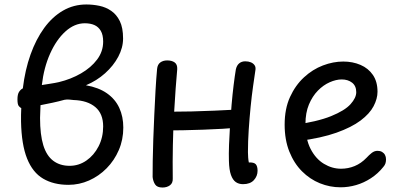

<svg xmlns="http://www.w3.org/2000/svg" viewBox="-20 -818 1787 858"><path d="M286 8Q220 8 173 -19.5Q126 -47 101 -109.5Q76 -172 74 -275Q74 -289 74 -305Q74 -321 75 -335Q70 -337 64 -344Q58 -351 58 -374Q58 -397 65.5 -408Q73 -419 82 -423Q92 -506 116.5 -574.5Q141 -643 177.5 -693Q214 -743 261.5 -770.5Q309 -798 366 -798Q395 -798 424 -792Q453 -786 477 -769.5Q501 -753 515.5 -723.5Q530 -694 530 -646Q530 -605 508.5 -564.5Q487 -524 449.5 -490.5Q412 -457 364 -437Q421 -427 458 -401Q495 -375 513 -336Q531 -297 531 -248Q531 -194 511 -147.5Q491 -101 456.5 -66Q422 -31 378 -11.5Q334 8 286 8ZM291 -77Q332 -77 366 -100.5Q400 -124 420.5 -164Q441 -204 441 -253Q441 -310 406 -339.5Q371 -369 309 -371Q300 -372 289.5 -373Q279 -374 268 -372Q243 -365 215 -359Q187 -353 161 -348Q161 -335 160 -319.5Q159 -304 159 -291Q159 -216 173.5 -169Q188 -122 218 -99.5Q248 -77 291 -77ZM167 -438Q185 -441 205 -444Q225 -447 243 -451Q297 -464 342 -490Q387 -516 414 -552Q441 -588 441 -632Q441 -662 430.5 -680Q420 -698 402 -706Q384 -714 359 -714Q313 -714 272.5 -677.5Q232 -641 204 -578.5Q176 -516 167 -438Z M1066 5Q1047 5 1033.5 -4.5Q1020 -14 1012 -36.5Q1004 -59 1003 -99Q1002 -130 1003.5 -171.5Q1005 -213 1008 -259Q1011 -305 1015 -351Q1019 -397 1024 -437.5Q1029 -478 1034 -508Q1038 -526 1049 -535Q1060 -544 1076 -544Q1090 -544 1101 -539.5Q1112 -535 1118 -526Q1124 -517 1121 -502Q1117 -475 1111 -433Q1105 -391 1100 -341Q1095 -291 1091.5 -238.5Q1088 -186 1088 -138Q1088 -127 1089 -114Q1090 -101 1092 -92Q1115 -93 1123 -84Q1131 -75 1131 -55Q1131 -31 1114.5 -13Q1098 5 1066 5ZM706 20Q682 20 673 6Q664 -8 662 -27Q662 -54 662.5 -98Q663 -142 665 -195.5Q667 -249 669.5 -305Q672 -361 675 -414Q678 -467 682 -510Q684 -530 696.5 -539Q709 -548 727 -548Q748 -548 760.5 -539Q773 -530 772 -509Q769 -475 765 -423Q761 -371 757.5 -306Q754 -241 752.5 -168.5Q751 -96 752 -21Q753 0 739.5 10Q726 20 706 20ZM721 -235Q702 -235 694 -241Q686 -247 684.5 -256Q683 -265 683 -274Q683 -284 686 -294Q689 -304 695 -311.5Q701 -319 709 -319Q723 -319 756 -319Q789 -319 836 -320Q883 -321 938.5 -323.5Q994 -326 1051 -329Q1067 -330 1077 -319Q1087 -308 1087 -291Q1087 -270 1077.5 -260Q1068 -250 1050 -248Q1017 -245 975.5 -242.5Q934 -240 889 -238.5Q844 -237 800.5 -236Q757 -235 721 -235Z M1316 -188 1290 -259Q1398 -274 1459.5 -299Q1521 -324 1546.5 -352.5Q1572 -381 1572 -406Q1572 -434 1553.5 -448.5Q1535 -463 1507 -463Q1482 -463 1453.5 -450.5Q1425 -438 1400.5 -413Q1376 -388 1360.5 -351Q1345 -314 1345 -264Q1345 -197 1368 -152.5Q1391 -108 1427.5 -86Q1464 -64 1504 -64Q1536 -64 1565 -76Q1594 -88 1618 -113Q1629 -125 1641 -134.5Q1653 -144 1667 -144Q1679 -144 1687.5 -139Q1696 -134 1700.5 -125.5Q1705 -117 1705 -106Q1705 -96 1702.5 -88Q1700 -80 1693 -72Q1669 -42 1637.5 -21.5Q1606 -1 1571.5 9Q1537 19 1502 19Q1454 19 1409.5 1Q1365 -17 1329.5 -52.5Q1294 -88 1273 -140.5Q1252 -193 1252 -261Q1252 -332 1276 -384.5Q1300 -437 1338.5 -472.5Q1377 -508 1423 -525.5Q1469 -543 1514 -543Q1556 -543 1591 -528Q1626 -513 1646.5 -483Q1667 -453 1667 -408Q1667 -377 1649.5 -343.5Q1632 -310 1591.5 -279.5Q1551 -249 1483.5 -225Q1416 -201 1316 -188Z"/></svg>

Font: Playpen Sans
Style: Regular
Weight: 400
Designer: Laura Meseguer, Veronika Burian, José Scaglione, Kostas Bartsokas, Vera Evstafieva, Tom Grace, Yorlmar Campos
Foundry: TypeTogether
Version: Version 2.000